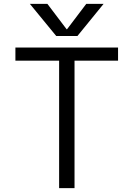

<svg xmlns="http://www.w3.org/2000/svg" viewBox="-20 -977 693 997"><path d="M328 -825 428 -957H518L382 -790H272L135 -957H226L326 -825ZM593 -730V-662H367V0H287V-662H60V-730Z"/></svg>

Font: Mplus 1p
Style: Regular
Weight: 400
Version: Version 1.061